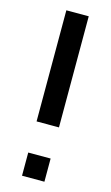

<svg xmlns="http://www.w3.org/2000/svg" viewBox="-112 -754 461 797"><g transform="rotate(15 118.0 -355.5)"><path d="M69.8 -233.4V-710.9H166V-233.4ZM69.8 0V-99.6H166V0Z"/></g></svg>

Font: Roboto Slab
Style: Regular
Weight: 400
Designer: Google
Version: Version 2.000; ttfautohint (v1.8.1.43-b0c9)